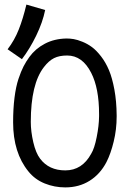

<svg xmlns="http://www.w3.org/2000/svg" viewBox="-20 -815 558 843"><path d="M13.4 -598.6Q43.7 -638.2 62.2 -685.1Q80.8 -731.9 95.9 -794.9L178.3 -771Q167.3 -716.8 138.9 -658.4Q110.5 -600.1 76.2 -555.2ZM156.2 -118.2Q194.8 -66.9 266.6 -66.9Q340.8 -66.9 380.4 -140.1Q394.5 -162.6 404.5 -212.9Q414.6 -263.2 415 -304.7V-314Q415 -427.7 380.4 -495.1Q341.8 -571.3 274.9 -571.3Q240.2 -571.3 217.3 -559.8Q194.3 -548.3 172.9 -520.5Q115.2 -446.3 115.2 -279.8Q115.2 -237.8 126.2 -190.4Q137.2 -143.1 156.2 -118.2ZM272.5 -646Q287.6 -646 303.7 -643.3Q319.8 -640.6 342 -631.6Q364.3 -622.6 383.8 -608.2Q403.3 -593.8 423.6 -567.6Q443.8 -541.5 458.3 -507.3Q472.7 -473.1 482.2 -421.9Q491.7 -370.6 492.2 -308.6V-303.2Q492.2 -246.6 479.2 -193.4Q466.3 -140.1 447.3 -103Q419.4 -49.8 373 -21Q326.7 7.8 266.6 7.8Q219.2 7.8 176.3 -9.5Q133.3 -26.9 105 -62Q37.6 -144.5 37.6 -277.8Q37.6 -337.9 43.7 -386.2Q49.8 -434.6 61 -468.3Q72.3 -502 83.5 -523.7Q94.7 -545.4 109.4 -565.4Q135.3 -601.1 176.8 -623Q218.3 -645 272.5 -646Z"/></svg>

Font: Fantasque Sans Mono
Style: Regular
Weight: 400
Monospace: yes
Designer: Jany Belluz
Version: Version 1.8.0 ; ttfautohint (v1.8.2)